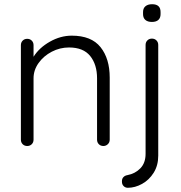

<svg xmlns="http://www.w3.org/2000/svg" viewBox="-20 -692 859 910"><path d="M500 -324V-30Q500 -17 491 -8.5Q482 0 470 0Q457 0 448.5 -8.5Q440 -17 440 -30V-321Q440 -386 407.5 -426.5Q375 -467 307 -467Q264 -467 225.5 -447Q187 -427 163 -393.5Q139 -360 139 -321V-30Q139 -17 130.5 -8.5Q122 0 109 0Q96 0 87.5 -8.5Q79 -17 79 -30V-478Q79 -491 87.5 -499.5Q96 -508 109 -508Q122 -508 130.5 -499.5Q139 -491 139 -478V-423Q166 -466 216.5 -494.5Q267 -523 320 -523Q413 -523 456.5 -468.5Q500 -414 500 -324ZM558 170V166Q558 155 565 147.5Q572 140 584 138Q621 131 645.5 105.5Q670 80 670 37V-479Q670 -492 678.5 -500.5Q687 -509 700 -509Q713 -509 721.5 -500.5Q730 -492 730 -479V46Q730 92 708.5 126.5Q687 161 653.5 179.5Q620 198 586 198Q574 198 566 190Q558 182 558 170ZM658 -625V-635Q658 -653 669.5 -662.5Q681 -672 701 -672Q741 -672 741 -635V-625Q741 -607 730.5 -597.5Q720 -588 700 -588Q680 -588 669 -597.5Q658 -607 658 -625Z"/></svg>

Font: Quicksand
Style: Regular
Weight: 400
Designer: Andrew Paglinawan
Foundry: Andrew Paglinawan
Version: Version 3.000